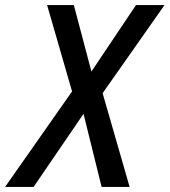

<svg xmlns="http://www.w3.org/2000/svg" viewBox="-74 -734 666 754"><path d="M-54 0 209 -375 111 -714H216L285 -453L460 -714H572L329 -368L435 0H325L254 -287L58 0Z"/></svg>

Font: Noto Sans SemiCondensed Medium
Style: Italic
Weight: 500
Width: 4
Italic angle: -12°
Designer: Monotype Design Team
Foundry: Monotype Imaging Inc.
Version: Version 2.013; ttfautohint (v1.8.4.7-5d5b)